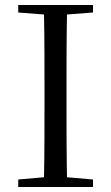

<svg xmlns="http://www.w3.org/2000/svg" viewBox="-20 -748 445 768"><path d="M53 -698 156 -690C158 -591 158 -491 158 -391V-337C158 -236 158 -137 156 -39L53 -30V0H352V-30L248 -39C246 -137 246 -237 246 -337V-391C246 -492 246 -592 248 -690L352 -698V-728H53Z"/></svg>

Font: NameLogos Serif 2
Style: Regular
Weight: 500
Version: Version 0.1